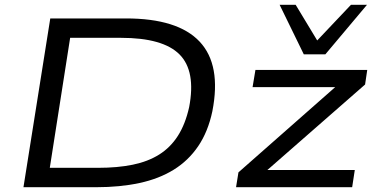

<svg xmlns="http://www.w3.org/2000/svg" viewBox="-20 -782 1572 802"><path d="M78 0 190 -705H506Q723 -705 814 -608Q905 -511 867 -317Q849 -232 808 -171.5Q767 -111 705.5 -73Q644 -35 562.5 -17.5Q481 0 382 0ZM188 -81H390Q471 -81 534.5 -94Q598 -107 645 -136.5Q692 -166 723 -214.5Q754 -263 770 -334Q799 -485 730 -554.5Q661 -624 485 -624H273ZM966 0 976 -62 1413 -447 1407 -418H1035L1047 -490H1514L1505 -429L1065 -44L1071 -72H1462L1451 0ZM1249 -555 1148 -762H1215L1305 -613L1446 -762H1513L1339 -555Z"/></svg>

Font: Nunito Sans 10pt Expanded
Style: Italic
Weight: 400
Width: 7
Italic angle: -9°
Designer: Vernon Adams
Foundry: Vernon Adams
Version: Version 3.101;gftools[0.9.27]